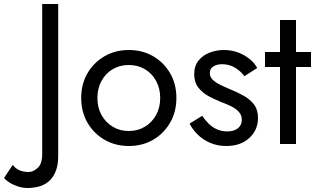

<svg xmlns="http://www.w3.org/2000/svg" viewBox="-131 -720 1580 960"><path d="M-67 104Q-56 121 -35.5 130.5Q-15 140 12 140Q35 140 57.5 119.5Q80 99 80 50V-700H160V60Q160 101 149.5 131Q139 161 119 181Q99 201 70.5 210.5Q42 220 7 220Q-19 220 -43.5 211.5Q-68 203 -85.5 191.5Q-103 180 -111 170Z M275 -230Q275 -300 306.5 -354Q338 -408 392 -439Q446 -470 513 -470Q581 -470 634.5 -439Q688 -408 719.5 -354Q751 -300 751 -230Q751 -161 719.5 -106.5Q688 -52 634.5 -21Q581 10 513 10Q446 10 392 -21Q338 -52 306.5 -106.5Q275 -161 275 -230ZM356 -230Q356 -182 376.5 -145Q397 -108 432.5 -86.5Q468 -65 513 -65Q558 -65 593.5 -86.5Q629 -108 649.5 -145Q670 -182 670 -230Q670 -278 649.5 -315.5Q629 -353 593.5 -374Q558 -395 513 -395Q468 -395 432.5 -374Q397 -353 376.5 -315.5Q356 -278 356 -230Z M880 -141Q894 -120 912 -102Q930 -84 953.5 -73.5Q977 -63 1005 -63Q1039 -63 1058.5 -78.5Q1078 -94 1078 -121Q1078 -145 1062.5 -161.5Q1047 -178 1023 -189.5Q999 -201 972 -211Q942 -223 911.5 -239.5Q881 -256 860.5 -282.5Q840 -309 840 -349Q840 -390 861.5 -417Q883 -444 917.5 -457Q952 -470 989 -470Q1026 -470 1058.5 -458Q1091 -446 1116 -426Q1141 -406 1155 -380L1091 -339Q1072 -365 1043.5 -382Q1015 -399 979 -399Q954 -399 936 -388Q918 -377 918 -354Q918 -336 932 -322Q946 -308 968 -297Q990 -286 1014 -276Q1054 -260 1087 -241.5Q1120 -223 1139.5 -197Q1159 -171 1159 -130Q1159 -70 1115.5 -30Q1072 10 1001 10Q955 10 918 -6.5Q881 -23 855.5 -49Q830 -75 817 -102Z M1349 -620V-460H1424V-385H1349V0H1269V-385H1194V-460H1269V-620Z"/></svg>

Font: Jost
Style: Regular
Weight: 400
Version: Version 3.710